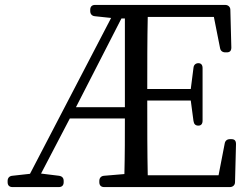

<svg xmlns="http://www.w3.org/2000/svg" viewBox="-20 -754 1024 781"><path d="M404 7H915C927 7 936 -1 936 -13L940 -168C940 -182 934 -188 921 -188H916C904 -188 896 -182 894 -170L869 -41H581C579 -136 579 -233 579 -345H756L767 -262C769 -249 775 -243 787 -243C798 -243 804 -250 804 -263V-477C804 -490 798 -497 787 -497C776 -497 768 -490 767 -478L756 -392H579C579 -496 579 -592 581 -685H850L875 -559C877 -547 885 -541 897 -541H902C915 -541 921 -547 921 -561L917 -714C917 -726 908 -734 896 -734H367C354 -734 347 -727 347 -714V-709C347 -697 354 -689 366 -688L432 -681L102 -47L30 -39C18 -38 11 -30 11 -18V-13C11 0 18 7 31 7H219C232 7 239 0 239 -13V-18C239 -30 233 -37 220 -39L147 -48L264 -272H488C488 -201 488 -124 486 -46L403 -39C391 -38 384 -30 384 -18V-13C384 0 391 7 404 7ZM289 -318 474 -679H488V-318Z"/></svg>

Font: 寒蝉锦书宋 Text
Style: Regular
Weight: 400
Designer: 寒蝉锦书宋{Warren} 思源宋体{Ryoko NISHIZUKA 西塚涼子 (kana & ideographs); Frank Grießhammer (Latin, Greek & Cyrillic); Wenlong ZHANG 
Foundry: Adobe & ChillType
Version: Version 2.000;Glyphs 3.1.1 (3135)